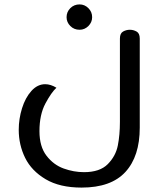

<svg xmlns="http://www.w3.org/2000/svg" viewBox="-20 -615 719 871"><path d="M65 -26Q65 -76 80 -124Q95 -172 122.5 -202.5Q150 -233 185 -233Q210 -233 236 -217Q213 -196 186 -145.5Q159 -95 159 -20Q159 50 191 91.5Q223 133 269 149.5Q315 166 361 166Q433 166 469 129.5Q505 93 514.5 45Q524 -3 524 -62V-440Q524 -464 538.5 -472Q553 -480 569 -480Q585 -480 599.5 -472Q614 -464 614 -440V-36Q614 94 549 165Q484 236 350 236Q251 236 187 198Q123 160 94 101Q65 42 65 -26ZM282 -537Q282 -561 299 -578Q316 -595 341 -595Q364 -595 381 -578Q398 -561 398 -537Q398 -514 381 -497Q364 -480 341 -480Q316 -480 299 -497Q282 -514 282 -537Z"/></svg>

Font: El Messiri
Style: Regular
Weight: 400
Designer: Mohamed Gaber
Foundry: Kief Type Foundry
Version: Version 2.006